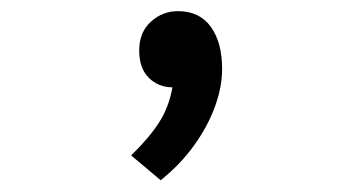

<svg xmlns="http://www.w3.org/2000/svg" viewBox="-20 -167 626 336"><path d="M261.2 148.4 209.5 105Q240.7 74.7 258.3 47.4Q275.9 20 281.7 -14.2Q257.3 -14.2 240.5 -30.8Q223.6 -47.4 223.6 -78.6Q223.6 -110.4 243.9 -128.9Q264.2 -147.5 291.5 -147.5Q329.1 -147.5 348.9 -120.1Q368.7 -92.8 368.7 -46.4Q368.7 -14.6 356 20Q343.3 54.7 319.3 87.9Q295.4 121.1 261.2 148.4Z"/></svg>

Font: Cascadia Code
Style: Regular
Weight: 400
Designer: Aaron Bell
Foundry: Saja Typeworks
Version: Version 2404.023